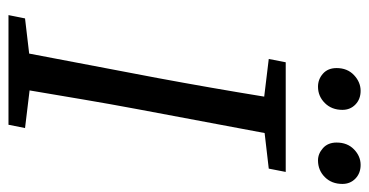

<svg xmlns="http://www.w3.org/2000/svg" viewBox="-234 -658 891 464"><g transform="rotate(90 212.0 -425.5)"><path d="M189 -748Q171 -748 157.5 -760Q144 -772 144 -793Q144 -819 161 -835Q178 -851 199 -851Q219 -851 232 -838.5Q245 -826 245 -807Q245 -781 228.5 -764.5Q212 -748 189 -748ZM367 -748Q351 -748 337.5 -760Q324 -772 324 -793Q324 -819 340.5 -835Q357 -851 378 -851Q398 -851 411 -838.5Q424 -826 424 -807Q424 -781 407.5 -764.5Q391 -748 367 -748ZM122 -629 130 -670H395L387 -629L301 -619L243 -310Q231 -246 220 -181Q209 -116 198 -51L289 -40L281 0H16L24 -40L109 -50L168 -360Q192 -489 213 -618Z"/></g></svg>

Font: Source Serif Pro
Style: Italic
Weight: 400
Italic angle: -12°
Designer: Frank Grießhammer
Foundry: Adobe Systems Incorporated
Version: Version 3.001;hotconv 1.0.111;makeotfexe 2.5.65597